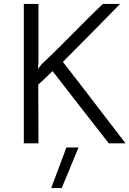

<svg xmlns="http://www.w3.org/2000/svg" viewBox="-20 -734 663 983"><path d="M623 0C512 -143 414 -274 302 -417C401 -516 498 -615 595 -714H507C400 -613 300 -505 193 -405C186 -396 181 -390 174 -381C175 -393 177 -403 177 -414V-714H102V0H177C177 -104 176 -197 176 -301C201 -324 225 -346 249 -370C349 -242 437 -127 537 0ZM320 21C293 92 269 158 242 229H296L382 21Z"/></svg>

Font: Josefin Sans
Style: Regular
Weight: 400
Designer: Santiago Orozco
Foundry: Typemade
Version: 1.000